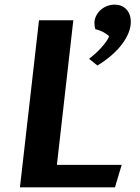

<svg xmlns="http://www.w3.org/2000/svg" viewBox="-20 -802 601 822"><path d="M65.4 0 147 -715.3H293.9L223.6 -96.2H501L472.2 0ZM361.3 -550.3Q375 -560.5 388.4 -572.8Q401.9 -585 413.6 -597.9Q425.3 -610.8 434.1 -623.3Q442.9 -635.7 447.3 -646.5Q437.5 -656.7 421.4 -665Q405.3 -673.3 388.2 -677.2Q386.2 -682.1 385.3 -689.2Q384.3 -696.3 384.3 -703.1Q384.3 -719.2 391.4 -733.6Q398.4 -748 410.2 -758.8Q421.9 -769.5 437.7 -775.9Q453.6 -782.2 471.2 -782.2Q485.8 -782.2 498.3 -777.3Q510.7 -772.5 520 -763.2Q529.3 -753.9 534.7 -740Q540 -726.1 540 -708.5Q540 -686.5 530.8 -662.6Q521.5 -638.7 503.4 -614.3Q485.4 -589.8 458.5 -566.2Q431.6 -542.5 397 -521.5Z"/></svg>

Font: Proza Libre
Style: SemiBold Italic
Weight: 600
Designer: Jasper de Waard
Foundry: Jasper de Waard
Version: Version 1.000; ttfautohint (v1.4.1.8-43bc)